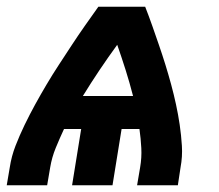

<svg xmlns="http://www.w3.org/2000/svg" viewBox="-30 -550 650 570"><path d="M-10 0 -1 -53Q4 -86 16 -117Q28 -148 43 -179Q58 -210 74.5 -240Q91 -270 108.5 -299.5Q126 -329 145 -358Q164 -387 183 -416Q202 -445 222 -473.5Q242 -502 262 -530H401Q412 -502 422 -473.5Q432 -445 442 -416Q452 -387 461 -358Q470 -329 478 -299.5Q486 -270 492.5 -240Q499 -210 503.5 -179.5Q508 -149 510 -117Q512 -85 506 -53L498 0H377L386 -53Q391 -82 389.5 -110.5Q388 -139 384 -167H331L304 0H184L211 -167H160Q147 -139 135.5 -111Q124 -83 119 -53L110 0ZM216 -265H365Q355 -304 343 -342Q331 -380 318 -417Q291 -380 265.5 -342Q240 -304 216 -265Z"/></svg>

Font: Iosevka Curly HvExObl
Style: Regular
Weight: 900
Width: 7
Italic angle: -9°
Monospace: yes
Designer: Belleve Invis
Foundry: Belleve Invis
Version: Version 11.1.0; ttfautohint (v1.8.3)